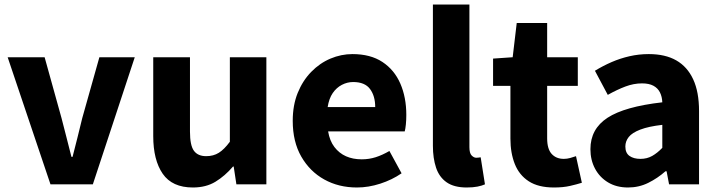

<svg xmlns="http://www.w3.org/2000/svg" viewBox="-20 -818 3189 852"><path d="M204 0 14 -564H178L253 -294Q264 -252 275 -208.5Q286 -165 297 -122H302Q313 -165 324 -208.5Q335 -252 345 -294L421 -564H578L392 0Z M836 14Q744 14 702 -47Q660 -108 660 -214V-564H823V-234Q823 -173 840.5 -149Q858 -125 895 -125Q927 -125 951 -140Q975 -155 1000 -189V-564H1162V0H1029L1017 -79H1014Q978 -37 936 -11.5Q894 14 836 14Z M1564 14Q1483 14 1419 -21.5Q1355 -57 1317 -123Q1279 -189 1279 -282Q1279 -351 1301 -405.5Q1323 -460 1361 -499Q1399 -538 1446.5 -558Q1494 -578 1544 -578Q1624 -578 1677 -543Q1730 -508 1756.5 -447Q1783 -386 1783 -308Q1783 -285 1781 -265.5Q1779 -246 1776 -235H1436Q1443 -193 1464 -165.5Q1485 -138 1515.5 -124.5Q1546 -111 1585 -111Q1618 -111 1647.5 -120.5Q1677 -130 1708 -148L1762 -49Q1720 -20 1667.5 -3Q1615 14 1564 14ZM1434 -343H1645Q1645 -392 1622 -423Q1599 -454 1547 -454Q1521 -454 1497 -441.5Q1473 -429 1456.5 -405Q1440 -381 1434 -343Z M2051 14Q1995 14 1962 -9Q1929 -32 1915 -74Q1901 -116 1901 -171V-798H2063V-165Q2063 -138 2073 -128Q2083 -118 2093 -118Q2098 -118 2102 -118.5Q2106 -119 2113 -120L2132 0Q2119 6 2099 10Q2079 14 2051 14Z M2438 14Q2369 14 2326.5 -13.5Q2284 -41 2264.5 -90Q2245 -139 2245 -203V-437H2168V-558L2255 -564L2273 -716H2408V-564H2544V-437H2408V-204Q2408 -157 2428 -135Q2448 -113 2482 -113Q2496 -113 2510.5 -117Q2525 -121 2536 -125L2562 -7Q2540 0 2509.5 7Q2479 14 2438 14Z M2767 14Q2716 14 2678.5 -8.5Q2641 -31 2620.5 -69.5Q2600 -108 2600 -156Q2600 -246 2676 -295.5Q2752 -345 2919 -364Q2918 -389 2908.5 -408Q2899 -427 2879.5 -437.5Q2860 -448 2829 -448Q2792 -448 2755 -434Q2718 -420 2677 -397L2620 -504Q2656 -526 2694 -542.5Q2732 -559 2773.5 -568.5Q2815 -578 2859 -578Q2932 -578 2981 -550Q3030 -522 3056 -466Q3082 -410 3082 -325V0H2949L2938 -58H2933Q2898 -27 2856.5 -6.5Q2815 14 2767 14ZM2822 -113Q2851 -113 2874 -126Q2897 -139 2919 -162V-264Q2858 -257 2821.5 -243Q2785 -229 2770 -210Q2755 -191 2755 -168Q2755 -139 2773.5 -126Q2792 -113 2822 -113Z"/></svg>

Font: Noto Sans KR Thin ExtraBold
Style: Regular
Weight: 800
Version: Version 2.004-H2;hotconv 1.0.118;makeotfexe 2.5.65603